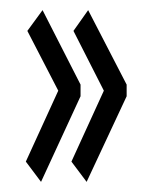

<svg xmlns="http://www.w3.org/2000/svg" viewBox="-20 -420 290 379"><path d="M151 -61 121 -101 185 -241 125 -359 154 -400 230 -253V-230ZM61 -61 31 -101 95 -241 34 -359 64 -400 139 -253V-230Z"/></svg>

Font: Inconsolata UltraCondensed
Style: Regular
Weight: 400
Width: 1
Monospace: yes
Designer: Raph Levien, Cyreal, Brenton Simpson
Foundry: Raph Levien, Cyreal, Google
Version: Version 3.000; ttfautohint (v1.8.2.53-6de2)